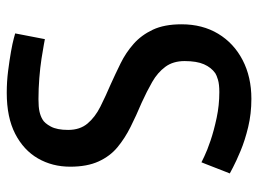

<svg xmlns="http://www.w3.org/2000/svg" viewBox="-118 -633 765 569"><g transform="rotate(-90 264.5 -348.5)"><path d="M256 14Q212 14 172.5 4.5Q133 -5 102 -18Q71 -31 53 -40.5Q35 -50 35 -50Q35 -50 40 -62.5Q45 -75 51.5 -92Q58 -109 63 -121.5Q68 -134 68 -134Q68 -134 85.5 -125.5Q103 -117 132.5 -107Q162 -97 199.5 -89Q237 -81 276 -81Q299 -81 312.5 -85Q326 -89 332 -93Q349 -105 358.5 -126.5Q368 -148 368 -184Q368 -218 351 -241Q334 -264 306 -280Q278 -296 245 -311Q207 -327 173 -344Q139 -361 112.5 -383Q86 -405 70.5 -439Q55 -473 55 -523Q55 -576 79.5 -618.5Q104 -661 152.5 -686Q201 -711 274 -711Q307 -711 338.5 -707Q370 -703 395.5 -698.5Q421 -694 435.5 -690Q450 -686 450 -686L433 -598Q433 -598 417 -601Q401 -604 375 -608Q349 -612 317.5 -614.5Q286 -617 255 -617Q232 -617 218.5 -614Q205 -611 195 -605Q184 -599 174 -580.5Q164 -562 164 -529Q164 -494 183 -471.5Q202 -449 233 -433.5Q264 -418 299 -403Q330 -389 361.5 -373.5Q393 -358 419 -335Q445 -312 461 -278Q477 -244 477 -193Q477 -131 449 -84.5Q421 -38 371 -12Q321 14 256 14Z"/></g></svg>

Font: Ruda SemiBold
Style: Regular
Weight: 600
Designer: Mariela Monsalve and Angelina Sanchez
Foundry: Mariela Monsalve and Angelina Sanchez
Version: Version 2.001